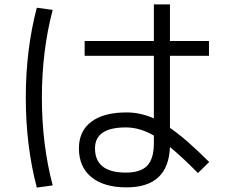

<svg xmlns="http://www.w3.org/2000/svg" viewBox="-20 -803 1040 871"><path d="M928 -550H751V-223Q824 -173 929 -68L878 -18Q806 -91 751 -136Q744 47 554 47Q451 47 394.5 0.5Q338 -46 338 -130Q338 -208 394 -250.5Q450 -293 554 -293Q617 -293 678 -266V-550H364V-617H678V-783H751V-617H928ZM219 -758Q170 -572 170 -360Q170 -148 219 38L147 48Q97 -142 97 -360Q97 -578 147 -768ZM678 -188Q614 -225 551 -225Q411 -225 411 -130Q411 -20 551 -20Q618 -20 648 -51.5Q678 -83 678 -153Z"/></svg>

Font: Mplus 1p
Style: Regular
Weight: 400
Version: Version 1.061